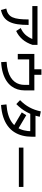

<svg xmlns="http://www.w3.org/2000/svg" viewBox="1554 -2401 892 4040"><g transform="rotate(90 2000.0 -381.0)"><path d="M632 -275 570 -372Q651 -406 710 -469Q769 -532 807 -632L828 -615H108V-724H924V-619Q882 -492 808 -407Q734 -322 632 -275ZM190 45 160 -67Q229 -80 274 -111.5Q319 -143 344 -198.5Q369 -254 379 -337.5Q389 -421 389 -537H505Q505 -404 490 -303.5Q475 -203 439 -132Q403 -61 342.5 -18Q282 25 190 45Z M1287 41 1281 -74Q1391 -80 1472 -103Q1553 -126 1609 -161.5Q1665 -197 1700 -243Q1735 -289 1750.5 -341.5Q1766 -394 1766 -450V-549H1230V-309H1115V-658H1882V-450Q1882 -375 1860.5 -305Q1839 -235 1794.5 -175.5Q1750 -116 1679.5 -70Q1609 -24 1511.5 5Q1414 34 1287 41ZM1438 -615V-807H1554V-615Z M2189 43 2177 -71Q2302 -80 2396 -109Q2490 -138 2556 -186Q2622 -234 2663 -298Q2704 -362 2723 -440Q2742 -518 2742 -606L2774 -572H2325V-682H2857V-606Q2857 -500 2833 -406Q2809 -312 2759 -234Q2709 -156 2630 -97.5Q2551 -39 2441.5 -3Q2332 33 2189 43ZM2170 -278 2087 -357Q2180 -447 2238.5 -554.5Q2297 -662 2324 -794L2437 -771Q2376 -476 2170 -278ZM2708 -308 2649 -213 2345 -393 2404 -488Z M3914 -428V-332H3086V-428Z"/></g></svg>

Font: Murecho Thin Medium
Style: Regular
Weight: 500
Version: Version 1.010